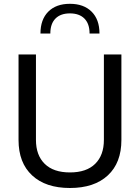

<svg xmlns="http://www.w3.org/2000/svg" viewBox="-20 -962 720 988"><path d="M514.6 -681.9V-241.9Q514.6 -163.3 469.8 -119Q425 -74.7 340 -74.7Q254.9 -74.7 210 -119Q165 -163.3 165 -241.9V-681.9H75.4V-241.7Q75.4 -124.2 145.3 -59.4Q215.1 5.4 339.8 5.4Q464.8 5.4 534.8 -59.4Q604.7 -124.2 604.7 -241.7V-681.9ZM188.2 -789.6H239Q239 -839.8 265.4 -866.5Q291.7 -893.1 339.8 -893.1Q387.9 -893.1 414.4 -866.5Q440.9 -839.8 440.9 -789.6H491.9Q491.9 -861.6 451.4 -902Q410.9 -942.4 339.8 -942.4Q268.6 -942.4 228.4 -902Q188.2 -861.6 188.2 -789.6Z"/></svg>

Font: Estedad-FD-VF Thin
Style: Regular
Weight: 100
Designer: Amin Abedi
Version: Version 5.0